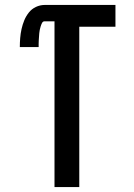

<svg xmlns="http://www.w3.org/2000/svg" viewBox="-20 -755 540 775"><path d="M200 0V-669H160Q153 -669 149.5 -662Q146 -655 144 -648Q142 -641 140.5 -634.5Q139 -628 138.5 -621Q138 -614 137.5 -607Q137 -600 136.5 -593Q136 -586 136 -579Q136 -572 136 -565H60Q60 -583 61.5 -601.5Q63 -620 67 -638Q71 -656 78 -673Q85 -690 96.5 -704.5Q108 -719 125 -727Q142 -735 160 -735H446V-647H300V0Z"/></svg>

Font: Iosevka Semibold
Style: Regular
Weight: 600
Monospace: yes
Designer: Belleve Invis
Foundry: Belleve Invis
Version: Version 33.2.3; ttfautohint (v1.8.4)